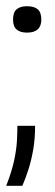

<svg xmlns="http://www.w3.org/2000/svg" viewBox="-20 -458 178 618"><path d="M0 140Q18 94 25.5 58.5Q33 23 34.5 -4.5Q36 -32 36 -53H93Q93 -12 87 23Q81 58 71.5 87.5Q62 117 52 140ZM67 -353Q45 -353 33.5 -363Q22 -373 22 -395Q22 -418 33.5 -428Q45 -438 67 -438Q90 -438 101.5 -428Q113 -418 113 -395Q113 -353 67 -353Z"/></svg>

Font: Bricolage Grotesque 96pt ExtraBold ExtraLight
Style: Regular
Weight: 250
Version: Version 1.001;gftools[0.9.33.dev8+g029e19f]